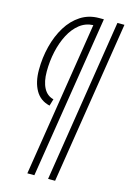

<svg xmlns="http://www.w3.org/2000/svg" viewBox="-140 -806 726 1082"><g transform="rotate(15 223.0 -265.0)"><path d="M255 210 405 -740H446L296 210ZM168 -231 156 -191Q100 -204 73 -251.5Q46 -299 46 -370Q46 -442 63 -508.5Q80 -575 112 -627Q144 -679 191 -709.5Q238 -740 298 -740H326L175 210H134L277 -693Q232 -691 197.5 -663.5Q163 -636 139.5 -591Q116 -546 103.5 -489.5Q91 -433 91 -373Q91 -314 110.5 -277Q130 -240 168 -231Z"/></g></svg>

Font: Georama Condensed Light
Style: Italic
Weight: 300
Width: 3
Italic angle: -9°
Designer: Jean-Baptiste Levee
Foundry: Production Type
Version: Version 1.000